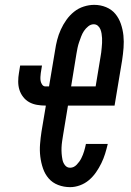

<svg xmlns="http://www.w3.org/2000/svg" viewBox="-20 -763 540 791"><path d="M269 8Q243 8 219.5 -1Q196 -10 180.5 -28Q165 -46 157 -69.5Q149 -93 146 -118Q143 -143 145 -169Q147 -195 151 -221L169 -328H167Q150 -328 132.5 -331Q115 -334 100.5 -342Q86 -350 75.5 -363.5Q65 -377 60 -393Q55 -409 55 -427Q55 -445 58 -462L63 -493H153L148 -462Q147 -454 146.5 -445.5Q146 -437 147.5 -429Q149 -421 154 -414Q159 -407 167 -407H182L207 -556Q210 -577 215.5 -598.5Q221 -620 230.5 -641Q240 -662 253.5 -681Q267 -700 285 -714.5Q303 -729 325 -736Q347 -743 368 -743Q394 -743 417 -733.5Q440 -724 455 -706Q470 -688 478 -664.5Q486 -641 488.5 -616.5Q491 -592 489 -566Q487 -540 483 -514L452 -328H260L240 -207Q238 -195 236 -181.5Q234 -168 233.5 -155Q233 -142 234 -129.5Q235 -117 237.5 -104.5Q240 -92 248 -82Q256 -72 269 -72Q284 -72 296 -84.5Q308 -97 315 -111Q322 -125 326.5 -140Q331 -155 334 -170H424Q419 -149 413 -129.5Q407 -110 397.5 -90.5Q388 -71 375.5 -53Q363 -35 346.5 -21Q330 -7 309.5 0.5Q289 8 269 8ZM273 -407H374L394 -528Q396 -537 397 -547Q398 -557 399 -566.5Q400 -576 400.5 -586Q401 -596 400.5 -605.5Q400 -615 398.5 -624.5Q397 -634 393.5 -642.5Q390 -651 383 -657Q376 -663 366 -663Q354 -663 343.5 -654.5Q333 -646 326 -635.5Q319 -625 314.5 -613Q310 -601 306 -589.5Q302 -578 299.5 -566Q297 -554 295 -542Z"/></svg>

Font: Iosevka Slab Medium Oblique
Style: Regular
Weight: 500
Italic angle: -9°
Monospace: yes
Designer: Belleve Invis
Foundry: Belleve Invis
Version: Version 11.1.1; ttfautohint (v1.8.3)